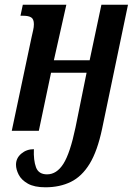

<svg xmlns="http://www.w3.org/2000/svg" viewBox="-20 -556 572 816"><path d="M173 240Q126 240 98.5 224.5Q71 209 59.5 186.5Q48 164 48 144Q48 116 70.5 97Q93 78 124 78Q122 125 133 155Q144 185 180 185Q221 185 249.5 140Q278 95 301 -15L348 -247H197L145 0H30L114 -397Q118 -415 121 -428Q124 -441 124 -453Q124 -475 112.5 -482Q101 -489 80 -489H67L77 -536H262L209 -300H361L411 -536H524L414 -9Q394 86 361 140Q328 194 281 217Q234 240 173 240Z"/></svg>

Font: Noto Serif ExtraCondensed SemiBold
Style: Italic
Weight: 600
Width: 2
Italic angle: -12°
Designer: Monotype Design Team
Foundry: Monotype Imaging Inc.
Version: Version 2.013